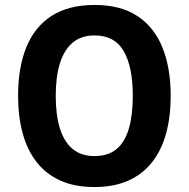

<svg xmlns="http://www.w3.org/2000/svg" viewBox="-20 -745 762 775"><path d="M669 -358Q669 -274 650.5 -206.5Q632 -139 594 -90.5Q556 -42 498 -16Q440 10 361 10Q282 10 224 -16Q166 -42 128 -90.5Q90 -139 71.5 -207Q53 -275 53 -359Q53 -473 86.5 -555Q120 -637 188.5 -681Q257 -725 362 -725Q467 -725 535 -680Q603 -635 636 -552.5Q669 -470 669 -358ZM205 -358Q205 -280 222 -226Q239 -172 273.5 -143.5Q308 -115 361 -115Q416 -115 450 -143Q484 -171 500 -225.5Q516 -280 516 -358Q516 -475 479.5 -538.5Q443 -602 362 -602Q308 -602 273.5 -573Q239 -544 222 -490Q205 -436 205 -358Z"/></svg>

Font: Noto Sans Thai SemiCondensed
Style: Bold
Weight: 700
Width: 4
Designer: Monotype Design Team
Foundry: Monotype Imaging Inc.
Version: Version 2.001